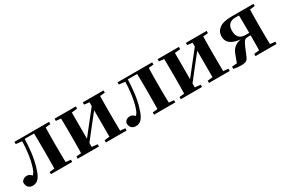

<svg xmlns="http://www.w3.org/2000/svg" viewBox="64 -1388 3297 2245"><g transform="rotate(-30 1712.5 -265.0)"><path d="M94 11Q58 11 36.5 -11.5Q15 -34 15 -79Q26 -103 45.5 -114.5Q65 -126 89 -126Q110 -126 127.5 -114.5Q145 -103 164 -80V-67H140V-81Q159 -96 171.5 -115.5Q184 -135 195 -168Q220 -244 232.5 -336Q245 -428 247 -541H286Q283 -427 271 -331Q259 -235 236 -159Q217 -92 195.5 -54.5Q174 -17 149 -3Q124 11 94 11ZM163 -511V-541H266V-500H259ZM268 -511V-541H456V-511ZM344 0V-30L452 -41H523L631 -30V0ZM410 0Q411 -26 411.5 -68Q412 -110 412.5 -156Q413 -202 413 -236V-305Q413 -339 412.5 -385Q412 -431 411.5 -473.5Q411 -516 410 -541H565Q564 -516 563 -473.5Q562 -431 561.5 -385Q561 -339 561 -305V-236Q561 -202 561.5 -156Q562 -110 563 -68Q564 -26 565 0ZM487 -500V-541H631V-511L523 -500Z M705 0V-30L813 -41H891L992 -30V0ZM1086 0V-30L1181 -41H1258L1366 -30V0ZM770 0Q772 -26 772.5 -68Q773 -110 773.5 -156Q774 -202 774 -236V-305Q774 -339 773.5 -385Q773 -431 772.5 -473.5Q772 -516 770 -541H916V0ZM886 -53 834 -81H863L1017 -277L1185 -489L1236 -463H1209L1048 -260ZM1155 0V-541H1300Q1299 -516 1298.5 -473.5Q1298 -431 1297.5 -385Q1297 -339 1297 -305V-236Q1297 -202 1297.5 -156Q1298 -110 1298.5 -68Q1299 -26 1300 0ZM705 -511V-541H992V-511L891 -500H814ZM1086 -511V-541H1366V-511L1258 -500H1181Z M1486 11Q1450 11 1428.5 -11.5Q1407 -34 1407 -79Q1418 -103 1437.5 -114.5Q1457 -126 1481 -126Q1502 -126 1519.5 -114.5Q1537 -103 1556 -80V-67H1532V-81Q1551 -96 1563.5 -115.5Q1576 -135 1587 -168Q1612 -244 1624.5 -336Q1637 -428 1639 -541H1678Q1675 -427 1663 -331Q1651 -235 1628 -159Q1609 -92 1587.5 -54.5Q1566 -17 1541 -3Q1516 11 1486 11ZM1555 -511V-541H1658V-500H1651ZM1660 -511V-541H1848V-511ZM1736 0V-30L1844 -41H1915L2023 -30V0ZM1802 0Q1803 -26 1803.5 -68Q1804 -110 1804.5 -156Q1805 -202 1805 -236V-305Q1805 -339 1804.5 -385Q1804 -431 1803.5 -473.5Q1803 -516 1802 -541H1957Q1956 -516 1955 -473.5Q1954 -431 1953.5 -385Q1953 -339 1953 -305V-236Q1953 -202 1953.5 -156Q1954 -110 1955 -68Q1956 -26 1957 0ZM1879 -500V-541H2023V-511L1915 -500Z M2097 0V-30L2205 -41H2283L2384 -30V0ZM2478 0V-30L2573 -41H2650L2758 -30V0ZM2162 0Q2164 -26 2164.5 -68Q2165 -110 2165.5 -156Q2166 -202 2166 -236V-305Q2166 -339 2165.5 -385Q2165 -431 2164.5 -473.5Q2164 -516 2162 -541H2308V0ZM2278 -53 2226 -81H2255L2409 -277L2577 -489L2628 -463H2601L2440 -260ZM2547 0V-541H2692Q2691 -516 2690.5 -473.5Q2690 -431 2689.5 -385Q2689 -339 2689 -305V-236Q2689 -202 2689.5 -156Q2690 -110 2690.5 -68Q2691 -26 2692 0ZM2097 -511V-541H2384V-511L2283 -500H2206ZM2478 -511V-541H2758V-511L2650 -500H2573Z M3095 -541H3390V-511L3280 -500L3246 -508H3124Q3073 -508 3044 -479.5Q3015 -451 3015 -391Q3015 -333 3043.5 -302.5Q3072 -272 3130 -272H3246V-239H3141Q3104 -239 3088 -216.5Q3072 -194 3056 -155L3013 -52Q3000 -18 2979.5 -3.5Q2959 11 2906 11Q2883 11 2859 8.5Q2835 6 2806 0V-30L2949 -43L2865 -10L2913 -139Q2933 -196 2976 -226Q3019 -256 3102 -261L3099 -250Q3019 -256 2970 -273.5Q2921 -291 2898.5 -321.5Q2876 -352 2876 -396Q2876 -461 2928 -501Q2980 -541 3095 -541ZM3175 0Q3176 -26 3176.5 -68.5Q3177 -111 3177.5 -160Q3178 -209 3178 -251V-305Q3178 -339 3177.5 -385Q3177 -431 3176.5 -473.5Q3176 -516 3175 -541H3324Q3323 -516 3322 -473.5Q3321 -431 3320.5 -385Q3320 -339 3320 -305V-236Q3320 -202 3320.5 -156Q3321 -110 3322 -68Q3323 -26 3324 0ZM3105 0V-30L3211 -41H3282L3390 -30V0Z"/></g></svg>

Font: Noto Serif JP ExtraBold
Style: Regular
Weight: 800
Designer: Ryoko NISHIZUKA 西塚涼子 (kana & ideographs); Frank Grießhammer (Latin, Greek & Cyrillic); Wenlong ZHANG 张文龙 (bopomofo); San
Foundry: Adobe
Version: Version 2.003-H1;hotconv 1.1.1;makeotfexe 2.6.0